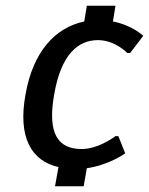

<svg xmlns="http://www.w3.org/2000/svg" viewBox="-20 -580 520 670"><path d="M283 -560 274 -505C173 -484 95 -400 69 -250C42 -102 88 -19 184 3L172 70H272L283 7C361 -4 417 -45 417 -45L393 -105H383C383 -105 325 -60 265 -60C185 -60 144 -110 169 -250C193 -390 252 -440 322 -440C382 -440 424 -395 424 -395H434L480 -455C480 -455 442 -492 374 -505L383 -560Z"/></svg>

Font: Scada
Style: Italic
Weight: 400
Designer: Jovanny Lemonad
Foundry: Jovanny Lemonad
Version: Version 3.005